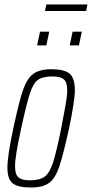

<svg xmlns="http://www.w3.org/2000/svg" viewBox="-20 -826 409 854"><path d="M13 -80Q13 -133 39 -254Q64 -372 82 -424.5Q100 -477 128 -497.5Q156 -518 209 -518Q267 -518 290 -498Q313 -478 313 -424Q313 -379 287 -254Q261 -136 243.5 -84.5Q226 -33 198.5 -12.5Q171 8 118 8Q60 8 36.5 -10.5Q13 -29 13 -80ZM252 -254Q263 -310 271 -355Q279 -400 279 -423Q279 -460 264 -473Q249 -486 213 -486Q170 -486 149 -471Q128 -456 113 -410.5Q98 -365 74 -254Q60 -189 53.5 -150Q47 -111 47 -86Q47 -50 62 -37Q77 -24 114 -24Q157 -24 179 -40.5Q201 -57 216 -103.5Q231 -150 252 -254ZM145 -624 158 -685H199L186 -624ZM290 -624 303 -685H344L331 -624ZM180 -777 186 -806H369L363 -777Z"/></svg>

Font: Saira Ultra Condensed Thin
Style: Italic
Weight: 100
Width: 1
Italic angle: -12°
Designer: Hector Gatti with collaboration of the Omnibus-Type team
Foundry: Omnibus-Type
Version: Version 1.001; ttfautohint (v1.8)